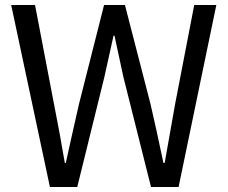

<svg xmlns="http://www.w3.org/2000/svg" viewBox="-20 -753 918 773"><path d="M25 -733H121L220 -216L241 -97H245Q262 -176 298 -334L399 -733H483L586 -334Q607 -244 638 -97H643L685 -334L762 -733H851L699 0H588L477 -442L441 -609H437L400 -442L291 0H181Z"/></svg>

Font: 思源黑体R
Style: Regular
Weight: 400
Designer: Ryoko NISHIZUKA  (kana & ideographs); Paul D. Hunt (Latin, Greek & Cyrillic); Wenlong ZHANG  (bopomofo); Sandoll Communi
Foundry: Adobe Systems Incorporated
Version: Version 1.00 June 24, 2014, initial release